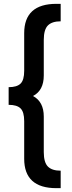

<svg xmlns="http://www.w3.org/2000/svg" viewBox="-20 -860 374 1000"><path d="M296 -749Q251 -749 229.5 -727.5Q208 -706 208 -652V-467Q208 -389 152 -360Q208 -330 208 -253V-68Q208 -14 229.5 7.5Q251 29 296 29V120H274Q106 120 106 -33V-229Q106 -277 87 -295.5Q68 -314 25 -314V-406Q68 -406 87 -424.5Q106 -443 106 -491V-687Q106 -840 274 -840H296Z"/></svg>

Font: Coupeur_Texte
Style: Regular
Weight: 400
Designer: Léa Rolland
Version: Version 1.000;PS 001.000;hotconv 1.0.88;makeotf.lib2.5.64775